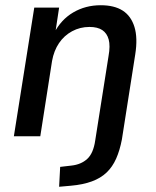

<svg xmlns="http://www.w3.org/2000/svg" viewBox="-20 -521 596 734"><path d="M206 193 210 117 253 112Q290 108 313.5 86.5Q337 65 344 16L395 -307Q402 -346 395.5 -370Q389 -394 371 -406Q353 -418 322 -418Q286 -418 255.5 -401.5Q225 -385 205.5 -356Q186 -327 179 -288L134 0H33L111 -492H206L191 -393H186Q213 -446 260 -473.5Q307 -501 365 -501Q417 -501 449 -480.5Q481 -460 494 -418Q507 -376 497 -313L446 12Q438 54 424 85.5Q410 117 387.5 138.5Q365 160 331 172.5Q297 185 251 189Z"/></svg>

Font: Nunito Sans 10pt SemiCondensed SemiBold
Style: Italic
Weight: 600
Width: 4
Italic angle: -9°
Designer: Vernon Adams
Foundry: Vernon Adams
Version: Version 3.101;gftools[0.9.27]